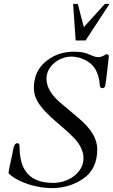

<svg xmlns="http://www.w3.org/2000/svg" viewBox="-20 -971 585 991"><path d="M521.4 -951 412.8 -831 381.4 -951H357.4L370.6 -762H421.6L545.4 -951ZM350 -679C370 -678.3 389 -674.3 407 -667C461.7 -645.7 491 -600.3 495 -531C495.7 -521 500.2 -516 508.5 -516C516.8 -516 521.8 -521 523.5 -531C529.9 -569.2 535.9 -626.7 540.5 -668.5C541.6 -678.5 544.2 -689.8 532 -691C528.7 -691 525.7 -690.2 523 -688.5C512.7 -682.1 503.2 -676 486 -676C478.7 -676 471.3 -677.5 464 -680.5C456.7 -683.5 445 -688.2 429 -694.5C413 -700.8 390 -704 360 -704C304.7 -704 256.7 -687.2 216 -653.5C175.3 -619.8 155 -574.7 155 -518C155 -488 164 -460 182 -434C226.1 -370.2 302.5 -320.4 360 -261C394 -225.7 411 -190 411 -154C411 -78.7 332.1 -27 255 -27C133.3 -27 81 -91.5 81 -215C81 -226.3 77.2 -232 69.5 -232C58.1 -232 50.9 -217 49 -204.5C43.2 -166.5 29.7 -120.5 24 -79C24 -77 27.8 -72.8 35.5 -66.5C84.8 -25.7 175 0 247.5 0C308.5 0 362.8 -16.5 410.5 -49.5C458.2 -82.5 482 -133 482 -201C482 -254.3 449.7 -308 385 -362C352.6 -388.2 325.9 -413 295 -438C245 -479.3 220 -521.7 220 -565C220 -628.9 283.6 -679 350 -679Z"/></svg>

Font: fbb
Style: Italic
Weight: 400
Italic angle: -12°
Designer: David J. Perry, Michael Sharpe
Version: Version 0.991